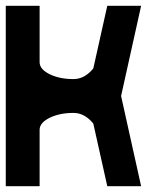

<svg xmlns="http://www.w3.org/2000/svg" viewBox="-20 -645 567 665"><path d="M0 -625H117.2V-429.7Q117.2 -405.3 151.6 -388.2Q186 -371.1 234.4 -371.1Q273.4 -371.1 303.2 -408.2L351.6 -625H468.8L399.4 -312.5L468.8 0H351.6L303.2 -216.8Q273.4 -253.9 234.4 -253.9Q186 -253.9 151.6 -236.8Q117.2 -219.7 117.2 -195.3V0H0Z"/></svg>

Font: Leporid
Style: Regular
Weight: 400
Designer: GGBotNet
Foundry: GGBotNet
Version: 1.00